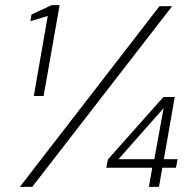

<svg xmlns="http://www.w3.org/2000/svg" viewBox="-20 -724 750 744"><path d="M111 -352 165 -662 98 -642 102 -668 180 -704H211L149 -352ZM57 0 598 -700H647L105 0ZM557 0 570 -74H392L398 -106L613 -348H657L615 -107H668L662 -74H609L596 0ZM439 -107H578L614 -305Z"/></svg>

Font: DM Sans 12pt ExtraLight
Style: Italic
Weight: 250
Italic angle: -10°
Version: Version 4.004;gftools[0.9.30]